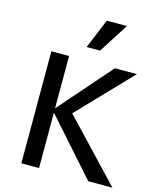

<svg xmlns="http://www.w3.org/2000/svg" viewBox="-131 -998 897 1089"><g transform="rotate(15 317.5 -453.5)"><path d="M493 0 193 -338 473 -658H602L278 -320L286 -369L635 0ZM100 0V-658H204V0ZM287 -733 359 -907H477L366 -733Z"/></g></svg>

Font: Ysabeau SC SemiBold
Style: Regular
Weight: 600
Designer: Christian Thalmann (Catharsis Fonts)
Version: Version 2.001;gftools[0.9.30]; featfreeze: smcp